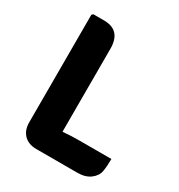

<svg xmlns="http://www.w3.org/2000/svg" viewBox="-166 -801 853 916"><g transform="rotate(30 261.0 -343.5)"><path d="M329 -135H502Q502 -95 497 -66.5Q492 -38 465 -17.5Q438 3 394 3H168Q125 3 100 -22Q75 -47 75 -90V-683L82 -690H141Q235 -690 235 -588V-131Q279 -135 329 -135Z"/></g></svg>

Font: Signika
Style: Bold
Weight: 700
Designer: Anna Giedrys
Foundry: Anna Giedrys
Version: Version 1.001